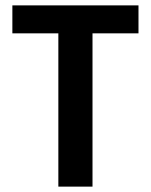

<svg xmlns="http://www.w3.org/2000/svg" viewBox="-20 -694 560 714"><path d="M495 -570H324V0H197V-570H26V-674H495Z"/></svg>

Font: Hind Mysuru SemiBold
Style: Regular
Weight: 600
Designer: Manushi Parikh, Hitesh Malaviya
Foundry: Indian Type Foundry
Version: Version 0.703;PS 1.0;hotconv 1.0.86;makeotf.lib2.5.63406